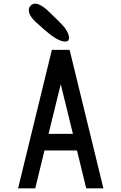

<svg xmlns="http://www.w3.org/2000/svg" viewBox="-20 -1020 658 1040"><path d="M334 -795Q304 -795 265 -823.5Q226 -852 170 -904Q137 -935 136 -965Q136 -979 146 -989.5Q156 -1000 169 -1000H170Q183 -1000 198.5 -992Q214 -984 223 -976L232 -969Q311 -895 332 -868Q353 -838 354 -816Q354 -795 336 -795ZM78 0 261 -750H357L540 0H447L397 -205H221L171 0ZM243 -295H375L309 -564Z"/></svg>

Font: Hermit
Style: Regular
Weight: 400
Designer: Pablo Caro
Version: Version 2.000;PS 002.000;hotconv 1.0.88;makeotf.lib2.5.64775